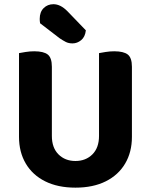

<svg xmlns="http://www.w3.org/2000/svg" viewBox="-20 -854 700 891"><path d="M330.1 16.8Q248.2 16.8 189.5 -12.6Q130.8 -42 99.5 -95.2Q68.2 -148.3 68.2 -219.1V-285.2H220.7V-223.1Q220.7 -168.2 251.5 -137.5Q282.3 -106.9 330.1 -106.9Q377.8 -106.9 408.7 -137.5Q439.5 -168.2 439.5 -223.1V-285.2H592.2V-219.1Q592.2 -148.3 560.9 -95.2Q529.6 -42 470.9 -12.6Q412.2 16.8 330.1 16.8ZM220.7 -254.8H68.2V-607.5Q78.6 -609.5 98.9 -612.8Q119.3 -616 138.9 -616Q182.2 -616 201.4 -601.1Q220.7 -586.1 220.7 -544.1ZM592.2 -253.3H439.5V-607.5Q449.8 -609.5 470.2 -612.8Q490.6 -616 510.2 -616Q553.4 -616 572.8 -601.1Q592.2 -586.1 592.2 -544.1ZM257.1 -676.2 166.1 -746Q165.1 -750 164.7 -756.4Q164.3 -762.8 164.3 -766.3Q164.3 -798.3 182.6 -816.4Q200.8 -834.5 228 -834.5Q260.8 -834.5 292.8 -802L378.4 -713.2Q375.1 -682.8 356.7 -667.7Q338.3 -652.6 316.7 -652.6Q298.4 -652.6 285.2 -659.4Q272 -666.2 257.1 -676.2Z"/></svg>

Font: Baloo Paaji 2
Style: Regular
Weight: 400
Designer: Shuchita Grover, Noopur Datye and Ek Type
Foundry: Ek Type
Version: Version 1.700